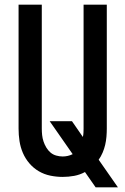

<svg xmlns="http://www.w3.org/2000/svg" viewBox="-20 -755 540 827"><path d="M392 52 346 -14Q324 -2 299.5 2.5Q275 7 250 7Q223 7 196.5 1.5Q170 -4 147 -17.5Q124 -31 106.5 -51.5Q89 -72 78.5 -96.5Q68 -121 64 -147.5Q60 -174 60 -201V-735H160V-201Q160 -187 161.5 -173Q163 -159 167.5 -145.5Q172 -132 179.5 -119.5Q187 -107 197.5 -98Q208 -89 222 -85Q236 -81 250 -81Q261 -81 272 -83.5Q283 -86 293 -91L194 -233H290L337 -165Q339 -174 339.5 -183Q340 -192 340 -201V-735H440V-201Q440 -184 438.5 -166Q437 -148 433 -131Q429 -114 422 -97.5Q415 -81 405 -67L488 52Z"/></svg>

Font: Iosevka Term Curly Semibold
Style: Regular
Weight: 600
Designer: Belleve Invis
Foundry: Belleve Invis
Version: Version 32.3.0